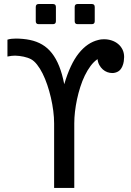

<svg xmlns="http://www.w3.org/2000/svg" viewBox="-20 -924 642 944"><path d="M170.4 -805.2Q155.8 -805.2 155.8 -819.8V-889.6Q155.8 -904.3 170.4 -904.3H240.2Q254.9 -904.3 254.9 -889.6V-819.8Q254.9 -805.2 240.2 -805.2ZM361.8 -805.2Q347.2 -805.2 347.2 -819.8V-889.6Q347.2 -904.3 361.8 -904.3H431.2Q445.8 -904.3 445.8 -889.6V-819.8Q445.8 -805.2 431.2 -805.2ZM246.1 -317.4Q246.1 -346.7 241.9 -379.2Q237.8 -411.6 230.2 -444.1Q222.7 -476.6 212.4 -506.8Q202.1 -537.1 189.5 -562.5Q176.8 -587.9 162.1 -606.4Q147.5 -625 131.8 -633.3Q125.5 -636.7 116.2 -639.9Q106.9 -643.1 96.7 -645.3Q86.4 -647.5 75.4 -648.9Q64.5 -650.4 54.7 -650.4Q46.4 -650.4 36.4 -649.4Q26.4 -648.4 16.6 -646V-729Q25.4 -731.9 36.1 -733.2Q46.9 -734.4 58.6 -734.4Q73.7 -734.4 92.5 -732.7Q111.3 -731 127.4 -727.5Q160.6 -720.7 187.5 -704.8Q214.4 -689 235.1 -662.6Q255.9 -636.2 271 -598.4Q286.1 -560.5 295.9 -509.8Q325.2 -609.4 367.4 -662.1Q409.7 -714.8 463.4 -727.5Q473.1 -730 480.2 -730.5Q487.3 -731 492.2 -731Q511.2 -731 529.1 -725.1Q546.9 -719.2 560.5 -708Q574.2 -696.8 582.3 -680.4Q590.3 -664.1 590.3 -643.6Q590.3 -635.3 588.6 -622.6Q586.9 -609.9 581.5 -597.7Q573.2 -579.1 559.8 -572Q546.4 -564.9 532.2 -564.9Q519.5 -564.9 507.6 -569.3Q495.6 -573.7 485.6 -582.5Q475.6 -591.3 468.5 -604Q461.4 -616.7 459.5 -633.3Q440.9 -620.6 425.3 -599.6Q409.7 -578.6 397 -552.5Q384.3 -526.4 374.8 -496.3Q365.2 -466.3 358.6 -435.5Q352.1 -404.8 348.6 -374.5Q345.2 -344.2 345.2 -317.4V0H246.1Z"/></svg>

Font: Hack
Style: Regular
Weight: 400
Monospace: yes
Designer: Christopher Simpkins
Foundry: Christopher Simpkins
Version: Version 2.019; ttfautohint (v1.4.1) -l 4 -r 80 -G 350 -x 0 -